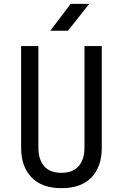

<svg xmlns="http://www.w3.org/2000/svg" viewBox="-20 -970 640 1000"><path d="M300 10Q198 10 144 -46.5Q90 -103 90 -200V-730H180V-200Q180 -140 209.5 -105Q239 -70 300 -70Q360 -70 390 -105Q420 -140 420 -200V-730H510V-200Q510 -102 456.5 -46Q403 10 300 10ZM242 -810 348 -950H445L334 -810Z"/></svg>

Font: JetBrains Mono NL
Style: Regular
Weight: 400
Monospace: yes
Designer: Philipp Nurullin, Konstantin Bulenkov
Foundry: JetBrains
Version: Version 2.305; ttfautohint (v1.8.4.7-5d5b)